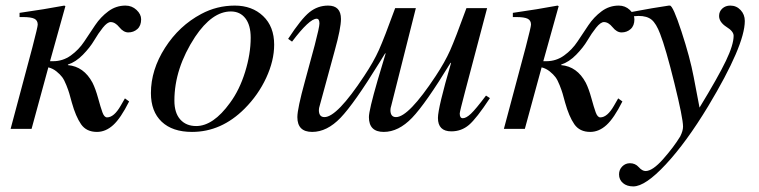

<svg xmlns="http://www.w3.org/2000/svg" viewBox="-20 -461 2717 687"><path d="M159 -242H170Q205 -242 233.5 -262.5Q262 -283 281.5 -312.5Q301 -342 320.5 -371Q340 -400 367.5 -420.5Q395 -441 429 -441Q452 -441 468.5 -425.5Q485 -410 485 -392Q485 -369 471.5 -357Q458 -345 439 -345Q422 -345 407 -363.5Q392 -382 376 -382Q364 -382 348 -362Q332 -342 317 -316.5Q302 -291 276.5 -265Q251 -239 223 -230V-228Q280 -223 311 -165Q322 -143 331 -110Q340 -77 346.5 -59Q353 -41 363 -41Q388 -41 412 -83Q417 -91 427 -109L442 -98Q412 -38 385 -13.5Q358 11 327 11Q289 11 270 -16.5Q251 -44 237 -94Q231 -116 228 -126.5Q225 -137 217.5 -156Q210 -175 202.5 -185Q195 -195 182 -205.5Q169 -216 153 -220L93 0H18L96 -292Q115 -365 115 -373Q115 -388 103 -394Q91 -400 61 -400H50V-415Q141 -428 210 -441L214 -439Z M961 -301Q961 -244 932.5 -182.5Q904 -121 855 -72Q772 11 667 11Q597 11 558.5 -25.5Q520 -62 520 -128Q520 -211 570.5 -290Q621 -369 700 -411Q756 -441 820 -441Q882 -441 921.5 -403.5Q961 -366 961 -301ZM877 -326Q877 -371 858 -395.5Q839 -420 806 -420Q739 -420 678 -329Q604 -216 604 -101Q604 -57 625 -33.5Q646 -10 682 -10Q743 -10 803 -93Q837 -139 857 -203.5Q877 -268 877 -326Z M1719 -119 1733 -110Q1685 -37 1658 -14Q1631 9 1595 9Q1547 9 1547 -39Q1547 -75 1594 -236H1592Q1503 -90 1454.5 -39.5Q1406 11 1353 11Q1300 11 1300 -42Q1300 -66 1331 -173L1360 -270H1358L1337 -236Q1247 -90 1198.5 -39.5Q1150 11 1097 11Q1044 11 1044 -42Q1044 -72 1071 -170L1106 -299Q1123 -364 1123 -377Q1123 -394 1113 -394Q1087 -394 1025 -312L1011 -322Q1058 -394 1087.5 -417.5Q1117 -441 1154 -441Q1200 -441 1200 -393Q1200 -360 1178 -281L1124 -83Q1121 -74 1121 -67Q1121 -42 1141 -42Q1186 -42 1283 -189Q1317 -240 1336 -282.5Q1355 -325 1394 -432H1468L1380 -83Q1377 -74 1377 -67Q1377 -42 1397 -42Q1442 -42 1539 -189Q1572 -239 1590.5 -280.5Q1609 -322 1649 -432H1723L1644 -133Q1625 -61 1625 -55Q1625 -38 1636 -38Q1648 -38 1665 -54Q1682 -70 1719 -119Z M1924 -242H1935Q1970 -242 1998.5 -262.5Q2027 -283 2046.5 -312.5Q2066 -342 2085.5 -371Q2105 -400 2132.5 -420.5Q2160 -441 2194 -441Q2217 -441 2233.5 -425.5Q2250 -410 2250 -392Q2250 -369 2236.5 -357Q2223 -345 2204 -345Q2187 -345 2172 -363.5Q2157 -382 2141 -382Q2129 -382 2113 -362Q2097 -342 2082 -316.5Q2067 -291 2041.5 -265Q2016 -239 1988 -230V-228Q2045 -223 2076 -165Q2087 -143 2096 -110Q2105 -77 2111.5 -59Q2118 -41 2128 -41Q2153 -41 2177 -83Q2182 -91 2192 -109L2207 -98Q2177 -38 2150 -13.5Q2123 11 2092 11Q2054 11 2035 -16.5Q2016 -44 2002 -94Q1996 -116 1993 -126.5Q1990 -137 1982.5 -156Q1975 -175 1967.5 -185Q1960 -195 1947 -205.5Q1934 -216 1918 -220L1858 0H1783L1861 -292Q1880 -365 1880 -373Q1880 -388 1868 -394Q1856 -400 1826 -400H1815V-415Q1906 -428 1975 -441L1979 -439Z M2462 -186 2483 -76Q2550 -186 2577.5 -243.5Q2605 -301 2605 -333Q2605 -349 2579 -365Q2553 -382 2553 -404Q2553 -420 2564.5 -430.5Q2576 -441 2593 -441Q2615 -441 2630 -425Q2645 -409 2645 -386Q2645 -299 2514 -81Q2436 48 2362.5 127Q2289 206 2246 206Q2223 206 2209 194Q2195 182 2195 163Q2195 146 2206.5 134.5Q2218 123 2234 123Q2253 123 2265.5 137Q2278 151 2290 151Q2315 151 2353 108Q2391 65 2414 27Q2424 7 2424 -8Q2424 -38 2393 -163.5Q2362 -289 2342 -340Q2328 -377 2311.5 -390.5Q2295 -404 2265 -404Q2249 -404 2234 -400V-417Q2256 -421 2266 -423Q2307 -431 2373 -441H2377Q2388 -441 2418.5 -348Q2449 -255 2462 -186Z"/></svg>

Font: STIX MathJax Alphabets
Style: Italic
Weight: 400
Italic angle: -16.33°
Designer: MicroPress Inc., with final additions and corrections provided by Coen Hoffman, Elsevier (retired)
Version: Version 1.1.1